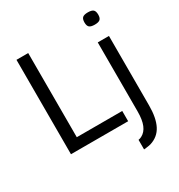

<svg xmlns="http://www.w3.org/2000/svg" viewBox="-215 -880 1152 1233"><g transform="rotate(-30 361.5 -263.5)"><path d="M70 0V-700H157V-76H494V0ZM661 -536V-20Q661 72 633 126.5Q605 181 544 200Q536 202 527.5 203.5Q519 205 510 206Q501 207 492 208V137Q499 136 504.5 134Q510 132 516 129Q547 113 562.5 75.5Q578 38 578 -24V-536ZM619 -644Q591 -644 579.5 -654Q568 -664 568 -689Q568 -715 579.5 -725Q591 -735 619 -735Q647 -735 658.5 -725Q670 -715 670 -689Q670 -664 658.5 -654Q647 -644 619 -644Z"/></g></svg>

Font: Georama ExtraCondensed Thin
Style: Regular
Weight: 400
Version: Version 1.001